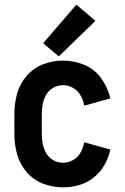

<svg xmlns="http://www.w3.org/2000/svg" viewBox="-20 -799 540 827"><path d="M233 -556 166 -613 309 -779 391 -709ZM252 8Q208 8 166.5 -7.5Q125 -23 95.5 -57Q66 -91 54 -133.5Q42 -176 42 -220V-310Q42 -354 54 -396.5Q66 -439 95.5 -473Q125 -507 166.5 -522.5Q208 -538 252 -538Q299 -538 343.5 -519.5Q388 -501 416.5 -461Q445 -421 455 -375L343 -344Q339 -366 327.5 -387Q316 -408 295.5 -420Q275 -432 252 -432Q230 -432 210.5 -421.5Q191 -411 180 -392.5Q169 -374 164.5 -353Q160 -332 160 -310V-220Q160 -198 164.5 -177Q169 -156 180 -137.5Q191 -119 210.5 -108.5Q230 -98 252 -98Q275 -98 295.5 -110Q316 -122 327.5 -143Q339 -164 343 -186L455 -155Q448 -120 430 -88.5Q412 -57 384 -34.5Q356 -12 321.5 -2Q287 8 252 8Z"/></svg>

Font: Iosevka SS01
Style: Bold
Weight: 700
Monospace: yes
Designer: Belleve Invis
Foundry: Belleve Invis
Version: 2.3.3; ttfautohint (v1.8.3)